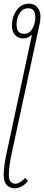

<svg xmlns="http://www.w3.org/2000/svg" viewBox="-25 -784 240 1044"><path d="M-5 168Q-5 123 11 48L149 -596Q129 -575 103 -575Q73 -575 56.5 -594Q40 -613 40 -646Q40 -693 65.5 -728.5Q91 -764 132 -764Q161 -764 178 -744.5Q195 -725 195 -692Q195 -684 193 -666L39 48Q23 123 23 168Q23 193 33 204Q43 215 58 215Q71 215 86 205.5Q101 196 112 183L127 200Q113 218 93.5 229Q74 240 56 240Q29 240 12 222.5Q-5 205 -5 168ZM167 -690Q167 -739 129 -739Q99 -739 82 -712.5Q65 -686 65 -650Q65 -600 106 -600Q135 -600 151 -628Q167 -656 167 -690Z"/></svg>

Font: Noto Serif CondThin
Style: Italic
Weight: 250
Width: 3
Italic angle: -12°
Designer: Monotype Design Team
Foundry: Monotype Imaging Inc.
Version: Version 1.001